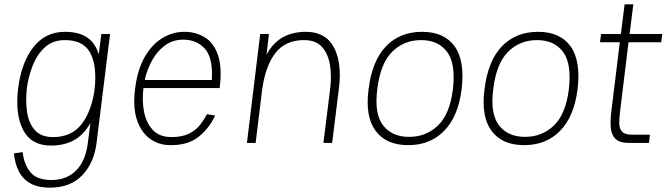

<svg xmlns="http://www.w3.org/2000/svg" viewBox="-20 -656 3059 881"><path d="M423 0Q412 90 358 147.5Q304 205 209 205Q152 205 117 184Q82 163 65 127.5Q48 92 44 48L84 42Q90 98 119.5 134Q149 170 216 170Q286 170 329.5 126Q373 82 383 0L395 -92Q365 -38 320 -13Q275 12 214 12Q124 12 86.5 -59Q49 -130 63 -249Q78 -369 133 -439.5Q188 -510 278 -510Q340 -510 378.5 -485Q417 -460 433 -406L445 -500H485ZM278 -472Q222 -472 186 -439Q150 -406 130 -355Q110 -304 103 -249Q97 -194 104 -143Q111 -92 139.5 -59.5Q168 -27 223 -27Q304 -27 349.5 -80.5Q395 -134 412 -231L416 -267Q423 -365 391 -418.5Q359 -472 278 -472Z M930 -132 967 -126Q941 -68 891.5 -28.5Q842 11 762 10Q709 10 668.5 -19Q628 -48 608.5 -105.5Q589 -163 600 -250Q611 -337 644 -394.5Q677 -452 724.5 -481Q772 -510 826 -510Q876 -510 917.5 -486Q959 -462 979.5 -405.5Q1000 -349 988 -252H638V-250Q631 -194 641 -143Q651 -92 681.5 -59.5Q712 -27 767 -27Q815 -27 846.5 -42.5Q878 -58 897 -82Q916 -106 930 -132ZM821 -474Q773 -474 737.5 -448Q702 -422 678.5 -380Q655 -338 644 -289H952Q958 -390 920.5 -432Q883 -474 821 -474Z M1113 0 1174 -500H1214L1203 -405Q1232 -459 1277 -484.5Q1322 -510 1384 -510Q1474 -510 1512 -439Q1550 -368 1535 -249L1504 0H1464L1495 -249Q1502 -304 1494.5 -355Q1487 -406 1459 -439Q1431 -472 1375 -472Q1288 -472 1242 -410.5Q1196 -349 1182 -238L1153 0Z M1671 -245Q1687 -377 1751 -443.5Q1815 -510 1917 -510Q2018 -510 2066 -443.5Q2114 -377 2098 -245Q2082 -121 2018 -55.5Q1954 10 1853 10Q1752 10 1703.5 -55.5Q1655 -121 1671 -245ZM1857 -28Q1936 -28 1990 -80.5Q2044 -133 2058 -245Q2072 -364 2031.5 -418Q1991 -472 1912 -472Q1833 -472 1779 -418Q1725 -364 1711 -245Q1697 -133 1738 -80.5Q1779 -28 1857 -28Z M2203 -245Q2219 -377 2283 -443.5Q2347 -510 2449 -510Q2550 -510 2598 -443.5Q2646 -377 2630 -245Q2614 -121 2550 -55.5Q2486 10 2385 10Q2284 10 2235.5 -55.5Q2187 -121 2203 -245ZM2389 -28Q2468 -28 2522 -80.5Q2576 -133 2590 -245Q2604 -364 2563.5 -418Q2523 -472 2444 -472Q2365 -472 2311 -418Q2257 -364 2243 -245Q2229 -133 2270 -80.5Q2311 -28 2389 -28Z M2738 -500H2829L2846 -636H2886L2869 -500H3019L3014 -462H2864L2825 -143Q2822 -116 2821.5 -92Q2821 -68 2833.5 -53Q2846 -38 2881 -38H2962L2958 0H2868Q2823 0 2804 -19Q2785 -38 2782.5 -70.5Q2780 -103 2785 -144L2824 -462H2733Z"/></svg>

Font: Haskoy ExtraLight
Style: Italic
Weight: 200
Designer: Ertekin Erdin
Foundry: Ertekin Erdin
Version: Version 2.000; ttfautohint (v1.8.4.7-5d5b)